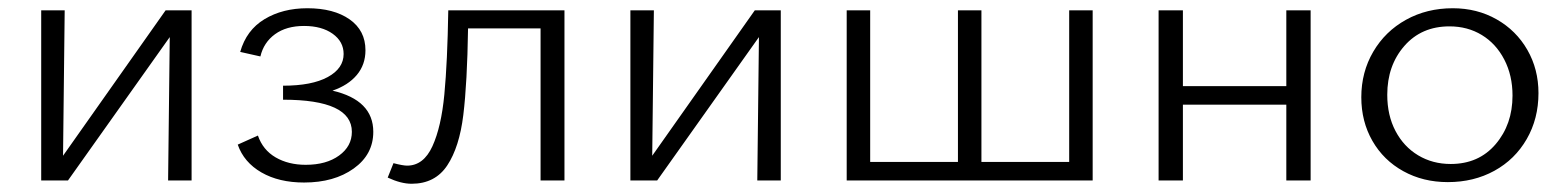

<svg xmlns="http://www.w3.org/2000/svg" viewBox="-20 -438 3798 466"><path d="M445 0H388L392 -348L145 0H80V-413H137L133 -60L382 -413H445Z M886 -118Q886 -63 838.5 -29Q791 5 718 5Q657 5 614.5 -19.5Q572 -44 557 -87L606 -109Q618 -74 649 -56Q680 -38 722 -38Q772 -38 803 -60.5Q834 -83 834 -118Q834 -196 667 -196V-230Q737 -230 775.5 -251Q814 -272 814 -307Q814 -337 787.5 -356Q761 -375 718 -375Q675 -375 647.5 -355Q620 -335 612 -301L563 -312Q578 -365 622 -391.5Q666 -418 726 -418Q790 -418 828.5 -391Q867 -364 867 -316Q867 -281 846 -256Q825 -231 787 -218Q886 -195 886 -118Z M1350 0H1292V-369H1116Q1114 -237 1104.5 -159Q1095 -81 1065.5 -36.5Q1036 8 979 8Q953 8 921 -7L935 -42Q958 -36 968 -36Q1008 -36 1029.5 -83Q1051 -130 1058.5 -209Q1066 -288 1068 -413H1350Z M1875 0H1818L1822 -348L1575 0H1510V-413H1567L1563 -60L1812 -413H1875Z M2632 -413V0H2035V-413H2092V-45H2305V-413H2362V-45H2575V-413Z M3161 -413V0H3102V-184H2851V0H2792V-413H2851V-229H3102V-413Z M3284 -202Q3284 -263 3313 -312.5Q3342 -362 3392.5 -390Q3443 -418 3506 -418Q3565 -418 3612.5 -391Q3660 -364 3687 -317Q3714 -270 3714 -212Q3714 -150 3685.5 -100.5Q3657 -51 3607 -23.5Q3557 4 3494 4Q3434 4 3386 -22.5Q3338 -49 3311 -96Q3284 -143 3284 -202ZM3651 -206Q3651 -255 3631 -293.5Q3611 -332 3576.5 -353Q3542 -374 3498 -374Q3430 -374 3388.5 -326.5Q3347 -279 3347 -208Q3347 -158 3367 -120Q3387 -82 3422 -61Q3457 -40 3501 -40Q3569 -40 3610 -88Q3651 -136 3651 -206Z"/></svg>

Font: Isabella Sans
Style: Regular
Weight: 400
Designer: Original fonts by Christian Thalmann (Catharsis Fonts), Modifications by Cristiano Sobral
Version: Version 0.002;July 12, 2020;FontCreator 13.0.0.2655 64-bit; 